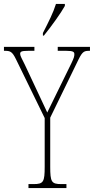

<svg xmlns="http://www.w3.org/2000/svg" viewBox="-28 -951 475 971"><path d="M189 -784V-771H194C232 -818 281 -886 300 -921V-931H255C241 -886 219 -843 189 -784ZM116 0H308V-20H282C232 -20 226 -31 226 -108V-356L370 -652C390 -692 399 -694 425 -694H427V-714H264V-694H307C343 -694 348 -688 348 -677C348 -667 347 -660 333 -631L256 -474C235 -431 221 -402 211 -382C191 -425 172 -466 151 -510L97 -625C84 -652 74 -668 74 -678C74 -689 78 -694 115 -694H146V-714H-8V-694H-6C23 -694 33 -692 53 -651L198 -354V-108C198 -31 192 -20 142 -20H116Z"/></svg>

Font: Noto Serif Bengali ExtraCondensed Thin
Style: Regular
Weight: 100
Width: 2
Designer: Juan Bruce, Universal Thirst, Indian Type Foundry and the Monotype Design Team.
Foundry: Monotype Imaging Inc.
Version: Version 2.003